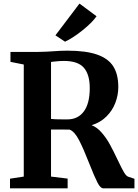

<svg xmlns="http://www.w3.org/2000/svg" viewBox="-20 -1026 754 1046"><path d="M34.5 0V-52.5L109.5 -64V-674.5L37 -689V-743H180Q206.5 -743 233 -744.5Q259.5 -746 266.5 -746.5Q311 -750 346.5 -750Q448.5 -750 509.5 -728.5Q570.5 -707 597.5 -663.8Q624.5 -620.5 624.5 -552Q624.5 -507.5 608.2 -465.2Q592 -423 559 -390.5Q526 -358 479 -344Q509 -332.5 534.2 -303.2Q559.5 -274 578 -240.2Q596.5 -206.5 620.5 -156Q643 -108.5 655.5 -87.2Q668 -66 680.5 -62.5L712.5 -52V0H542.5Q527 0 510.8 -31.8Q494.5 -63.5 467 -133.5Q435 -215.5 410.5 -262.8Q386 -310 359 -320L258 -320.5V-64L348.5 -53V0ZM469 -546Q469 -620 436.8 -657Q404.5 -694 329 -694Q309.5 -694 291.8 -692.2Q274 -690.5 269 -690L258 -688.5V-378Q276.5 -375.5 328.5 -375.5H347Q404.5 -375.5 436.8 -419Q469 -462.5 469 -546ZM334 -799 282 -833.5 413 -1006.5 506 -937.5Q483 -904 431 -862Q379 -820 334.5 -799Z"/></svg>

Font: Merriweather Text
Style: Bold
Weight: 700
Designer: Eben Sorkin
Foundry: Eben Sorkin
Version: Version 2.100